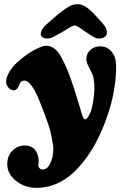

<svg xmlns="http://www.w3.org/2000/svg" viewBox="-20 -717 587 930"><path d="M282.2 -562.5Q246.6 -542 233.9 -536.1Q221.2 -530.3 210 -530.3Q194.3 -530.3 185.3 -537.1Q176.3 -543.9 177.7 -555.7Q179.7 -574.7 203.6 -597.7L260.7 -647.5Q295.9 -675.3 315.2 -686Q334.5 -696.8 354.5 -696.8Q373.5 -696.8 390.1 -687.3Q406.7 -677.7 428.7 -656.7L475.6 -606Q483.9 -595.2 488.3 -589.1Q492.7 -583 495.6 -573.7Q498.5 -564.5 497.6 -555.7Q496.6 -543.9 485.6 -537.1Q474.6 -530.3 459 -530.3Q447.8 -530.3 437.3 -535.9Q426.8 -541.5 395 -562.5Q390.6 -565.4 382.8 -571Q375 -576.7 371.1 -579.3Q367.2 -582 361.6 -585.4Q356 -588.9 351.3 -590.8Q346.7 -592.8 341.8 -594.2Q335.4 -592.8 328.1 -589.4Q320.8 -585.9 315.7 -582.8Q310.5 -579.6 299.8 -573Q289.1 -566.4 282.2 -562.5ZM15.1 78.1Q15.1 37.6 40.3 12.7Q65.4 -12.2 101.1 -12.2Q118.2 -12.2 131.6 -5.4Q145 1.5 151.9 11.7Q158.7 22 163.1 34.7Q167.5 47.4 167.2 59.3Q167 71.3 165.5 80.6Q164.1 88.9 170.4 96.4Q176.8 104 185.5 104Q208.5 104 221.7 77.6Q238.3 46.9 238.3 5.9Q238.3 -12.2 230.5 -50.8Q222.7 -89.4 216.8 -106.4Q171.9 -233.9 149.9 -274.9Q122.1 -326.7 97.7 -326.7Q83 -326.7 76.7 -313Q74.7 -310.1 71.3 -302Q67.9 -293.9 66.9 -292.5Q59.1 -279.8 45.4 -279.8Q32.2 -279.8 21 -292.5Q9.8 -305.2 9.8 -319.8Q9.8 -343.3 25.9 -369.6Q42 -396 66.4 -417.7Q90.8 -439.5 117.7 -457.5Q144.5 -475.6 167.7 -485.6Q190.9 -495.6 203.1 -495.6Q244.6 -495.6 273.4 -445.8Q297.9 -403.3 318.1 -348.4Q338.4 -293.5 366.2 -199.7Q367.2 -196.3 370.1 -185.5Q373 -174.8 375 -168.5Q377 -162.1 379.9 -154.3Q382.8 -146.5 386.2 -142.6Q389.6 -138.7 393.6 -138.7Q399.9 -138.7 409.9 -156Q419.9 -173.3 424.3 -191.9Q434.1 -230.5 436.5 -272.2Q439 -314 431.2 -347.7Q427.7 -360.8 413.1 -386.7Q398.4 -412.6 398.4 -430.7Q398.4 -458 418 -475.3Q437.5 -492.7 465.3 -492.7Q499 -492.7 520.8 -466.3Q542.5 -439.9 542.5 -397Q542.5 -276.4 499 -152.8Q448.7 -6.3 367.7 85.9Q274.4 192.9 156.7 192.9Q99.1 192.9 57.1 158.7Q15.1 124.5 15.1 78.1Z"/></svg>

Font: Cooper* ExtraBold
Style: Italic
Weight: 800
Italic angle: -7°
Designer: Owen Earl
Foundry: indestructible type*
Version: Version 0.001